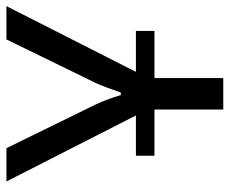

<svg xmlns="http://www.w3.org/2000/svg" viewBox="-80 -650 730 611"><g transform="rotate(-90 285.5 -345.0)"><path d="M492 -278V-219H95V-278ZM571 -690 338 -231H247L13 -690H119L258 -406Q267 -387 274.5 -366.5Q282 -346 288 -326H296Q303 -346 310.5 -366.5Q318 -387 326 -405L465 -690ZM342 -299V0H242V-299Z"/></g></svg>

Font: Exo 2 Medium
Style: Regular
Weight: 500
Designer: Natanael Gama
Foundry: Natanael Gama
Version: Version 2.010